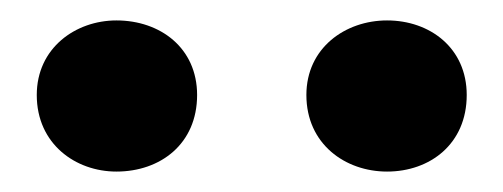

<svg xmlns="http://www.w3.org/2000/svg" viewBox="-20 -833 493 188"><path d="M359 -665C401 -665 437 -692 437 -740C437 -786 401 -813 359 -813C318 -813 280 -786 280 -740C280 -692 318 -665 359 -665ZM94 -665C137 -665 173 -692 173 -740C173 -786 137 -813 94 -813C54 -813 16 -786 16 -740C16 -692 54 -665 94 -665Z"/></svg>

Font: Noto Serif CJK JP Black
Style: Regular
Weight: 900
Designer: Ryoko NISHIZUKA 西塚涼子 (kana & ideographs); Frank Grießhammer (Latin, Greek & Cyrillic); Wenlong ZHANG 张文龙 (bopomofo); San
Foundry: Adobe Systems Incorporated
Version: Version 1.001;PS 1.001;hotconv 16.6.54;makeotf.lib2.5.65590